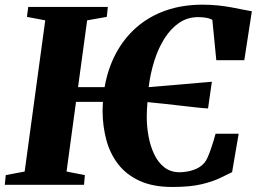

<svg xmlns="http://www.w3.org/2000/svg" viewBox="-34 -772 1072 802"><path d="M686 9Q604.5 9 548.8 -16.8Q493 -42.5 459 -87Q425 -131.5 410 -188.2Q395 -245 394.5 -306.5Q394.5 -316.5 395 -326.5Q395.5 -336.5 396 -346.5H283.5L244 -55.5L320.5 -40.5L317 0H-14L-10 -40.5L69 -55.5L155 -687L78.5 -701.5L84 -743H416.5L412 -701.5L330 -687L292 -408H403Q416.5 -485.5 450.2 -548.8Q484 -612 536.2 -657.8Q588.5 -703.5 658 -728Q727.5 -752.5 812 -752.5Q847 -752.5 877.2 -749.2Q907.5 -746 933 -741.2Q958.5 -736.5 979.8 -732Q1001 -727.5 1018 -725L986.5 -520.5H869.5L853 -689Q842 -695.5 825.8 -698Q809.5 -700.5 793.5 -700.5Q749.5 -700.5 714.2 -676.5Q679 -652.5 653 -611.2Q627 -570 610.5 -517.5Q594 -465 587 -408L851 -430.5L835 -319Q816 -320 786.5 -323.2Q757 -326.5 722 -330.5Q687 -334.5 650.8 -338.5Q614.5 -342.5 582 -345.5Q580.5 -330.5 579.8 -314.8Q579 -299 579 -284Q579 -242 586.8 -201Q594.5 -160 610.8 -126.2Q627 -92.5 653.2 -72.5Q679.5 -52.5 716.5 -52.5Q730.5 -52.5 749.5 -55.8Q768.5 -59 787.8 -67.8Q807 -76.5 821.5 -94Q827.5 -101.5 833.8 -115.8Q840 -130 846 -147.2Q852 -164.5 857.5 -182Q863 -199.5 866.5 -213.5H963L935.5 -53Q915.5 -43.5 885.8 -28.8Q856 -14 808.2 -2.5Q760.5 9 686 9Z"/></svg>

Font: Merriweather 60pt Black
Style: Italic
Weight: 900
Italic angle: -7.8°
Version: Version 2.101